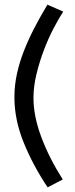

<svg xmlns="http://www.w3.org/2000/svg" viewBox="-20 -764 323 826"><path d="M42 -346Q42 -397 53 -447Q64 -497 83.5 -546.5Q103 -596 128.5 -645Q154 -694 184 -744L252 -714Q233 -685 210.5 -642Q188 -599 169 -549Q150 -499 137 -445.5Q124 -392 124 -343Q124 -264 158 -173.5Q192 -83 250 8L185 42Q122 -52 82 -150.5Q42 -249 42 -346Z"/></svg>

Font: Boldmen Medium
Style: Regular
Weight: 400
Designer: Matt McInerney, Pablo Impallari, Rodrigo Fuenzalida
Foundry: LIVING CONCEPT
Version: Version 1.000